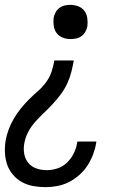

<svg xmlns="http://www.w3.org/2000/svg" viewBox="-21 -548 541 791"><path d="M270 -387Q253 -387 237.5 -393Q222 -399 212.5 -411.5Q203 -424 200.5 -441Q198 -458 200 -475Q202 -486 208 -497Q214 -508 224 -515.5Q234 -523 246 -525.5Q258 -528 269 -528Q286 -528 301.5 -522Q317 -516 326.5 -503.5Q336 -491 338.5 -474Q341 -457 339 -440Q337 -429 331 -418Q325 -407 315 -399.5Q305 -392 293 -389.5Q281 -387 270 -387ZM166 223Q141 223 116 218.5Q91 214 70 202.5Q49 191 33 172.5Q17 154 9 131.5Q1 109 -0.5 83.5Q-2 58 2 32Q6 9 14.5 -14Q23 -37 35.5 -58.5Q48 -80 64 -100Q80 -120 98 -138Q116 -156 135 -172.5Q154 -189 169 -209.5Q184 -230 191.5 -253Q199 -276 203 -299H283Q279 -276 273 -252Q267 -228 256.5 -205Q246 -182 230.5 -161Q215 -140 197.5 -121Q180 -102 161 -84Q142 -66 124.5 -46.5Q107 -27 95 -4Q83 19 79 43Q75 65 79 86.5Q83 108 96 123.5Q109 139 129 146Q149 153 172 153Q194 153 216.5 145.5Q239 138 256 121Q273 104 283.5 82.5Q294 61 297 39L298 35H376L375 42Q371 66 362 89.5Q353 113 339 134.5Q325 156 305 173.5Q285 191 262 202.5Q239 214 214.5 218.5Q190 223 166 223Z"/></svg>

Font: Iosevka Term Curly Oblique
Style: Regular
Weight: 400
Italic angle: -9°
Designer: Belleve Invis
Foundry: Belleve Invis
Version: Version 32.3.0